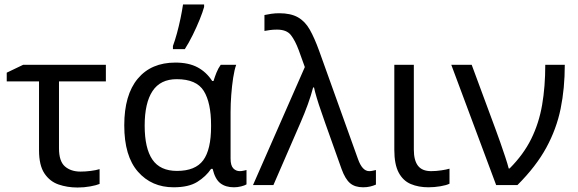

<svg xmlns="http://www.w3.org/2000/svg" viewBox="-20 -825 2579 856"><path d="M452 -536V-462H243V-164Q243 -106 269.5 -83Q296 -60 339 -60Q361 -60 384.5 -63Q408 -66 424 -71V-5Q410 1 382.5 6Q355 11 326 11Q280 11 241 -2.5Q202 -16 178 -52Q154 -88 154 -155V-462H10V-501L83 -536Z M754 10Q656 10 595 -59.5Q534 -129 534 -266Q534 -402 594 -474Q654 -546 762 -546Q821 -546 860.5 -525Q900 -504 926 -464H932Q937 -481 945 -501Q953 -521 964 -536H1033Q1025 -514 1019.5 -478Q1014 -442 1011 -402Q1008 -362 1008 -326V-118Q1008 -87 1020 -74.5Q1032 -62 1049 -62Q1057 -62 1066 -64Q1075 -66 1079 -67V-3Q1071 2 1055 6Q1039 10 1023 10Q986 10 962.5 -8Q939 -26 928 -72H921Q898 -38 859.5 -14Q821 10 754 10ZM769 -63Q851 -63 886 -110.5Q921 -158 921 -261V-267Q921 -367 888.5 -419.5Q856 -472 768 -472Q695 -472 660 -419Q625 -366 625 -265Q625 -164 659.5 -113.5Q694 -63 769 -63ZM751 -606V-620Q760 -644 769 -677Q778 -710 785 -744Q792 -778 796 -805H890V-794Q884 -772 870.5 -738.5Q857 -705 839.5 -669.5Q822 -634 804 -606Z M1108 0 1339 -526 1312 -601Q1296 -644 1277 -668.5Q1258 -693 1215 -693Q1197 -693 1183.5 -691Q1170 -689 1159 -687V-758Q1172 -761 1189.5 -763.5Q1207 -766 1225 -766Q1276 -766 1308 -748Q1340 -730 1361 -693Q1382 -656 1403 -598L1576 -116Q1595 -62 1626 -62Q1634 -62 1642.5 -64Q1651 -66 1656 -67V-2Q1645 3 1630.5 6.5Q1616 10 1599 10Q1562 10 1540.5 -8.5Q1519 -27 1503 -71L1430 -276Q1422 -300 1411.5 -329.5Q1401 -359 1392.5 -387.5Q1384 -416 1380 -435H1376Q1367 -400 1352.5 -360Q1338 -320 1321 -281L1199 0Z M1825 -536V-158Q1825 -110 1843.5 -86Q1862 -62 1902 -62Q1924 -62 1947.5 -65.5Q1971 -69 1984 -73V-6Q1970 1 1943 5.5Q1916 10 1890 10Q1846 10 1811.5 -4.5Q1777 -19 1757.5 -55.5Q1738 -92 1738 -157V-536Z M1992 -536H2083L2190 -247Q2199 -223 2210.5 -190Q2222 -157 2232.5 -125.5Q2243 -94 2248 -74H2252Q2314 -136 2348.5 -206Q2383 -276 2397 -357.5Q2411 -439 2411 -536H2498Q2498 -431 2479.5 -340.5Q2461 -250 2415.5 -166.5Q2370 -83 2287 0H2192Z"/></svg>

Font: Noto Sans
Style: Regular
Weight: 400
Designer: Monotype Design Team
Foundry: Monotype Imaging Inc.
Version: Version 1.902